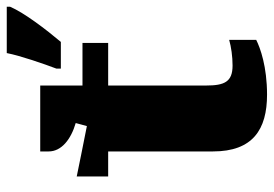

<svg xmlns="http://www.w3.org/2000/svg" viewBox="-141 -659 810 568"><g transform="rotate(-90 264.0 -375.0)"><path d="M345 -600H424C461 -644 510 -708 528 -750V-760H391C383 -719 359 -650 345 -613ZM268 10C351 10 406 -10 430 -22V-102C409 -96 381 -92 354 -92C306 -92 295 -116 295 -170V-460H421V-536H295V-661H100V-636C100 -598 136 -570 184 -556L175 -523C116 -535 63 -545 26 -553V-460H100V-150C100 -32 165 10 268 10Z"/></g></svg>

Font: UArctic Serif Black
Style: Regular
Weight: 900
Designer: Customization by Puisto advertising & original work Monotype Design Team
Foundry: Monotype Imaging Inc.
Version: Version 2.004